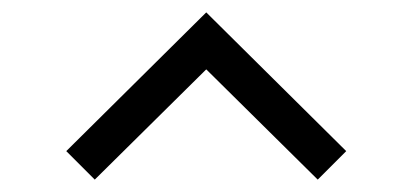

<svg xmlns="http://www.w3.org/2000/svg" viewBox="-20 -641 662 310"><path d="M313 -621 539 -397 493 -351 313 -529 133 -351 87 -397Z"/></svg>

Font: Nata Sans
Style: Regular
Weight: 400
Designer: Daniel Uzquiano Cruz
Version: Version 1.001